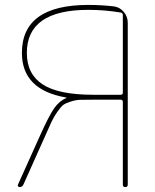

<svg xmlns="http://www.w3.org/2000/svg" viewBox="-20 -760 629 780"><path d="M89 -545Q89 -459 153.5 -417Q218 -375 359 -375H470Q479 -375 479 -384V-699Q479 -707 471 -709Q405 -720 339 -720Q89 -720 89 -545ZM60 0Q56 0 53.5 -3Q51 -6 53 -10L143 -210Q179 -290 200 -320Q221 -350 248 -361Q250 -361 250 -363Q250 -364 248 -364Q69 -395 69 -545Q69 -740 339 -740Q392 -740 443 -734Q466 -731 482.5 -712Q499 -693 499 -668V-10Q499 0 489 0Q479 0 479 -10V-346Q479 -355 470 -355H359Q323 -355 305.5 -354.5Q288 -354 267.5 -347.5Q247 -341 237.5 -334Q228 -327 213.5 -306.5Q199 -286 189 -264.5Q179 -243 161 -202L75 -10Q70 0 60 0Z"/></svg>

Font: Rounded Mplus 1c Thin
Style: Regular
Weight: 250
Version: Version 1.059.20150529